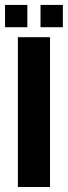

<svg xmlns="http://www.w3.org/2000/svg" viewBox="-22 -749 271 769"><path d="M49.6 0V-600H178.3V0ZM140.3 -640V-729.3H229.7V-640ZM-1.8 -640V-729.3H87.5V-640Z"/></svg>

Font: Big Shoulders Stencil Text SC Thin
Style: Regular
Weight: 100
Designer: Patric King
Foundry: XO Type Co
Version: Version 2.001